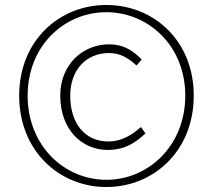

<svg xmlns="http://www.w3.org/2000/svg" viewBox="-20 -738 855 771"><path d="M407 13C597 13 758 -132 758 -354C758 -575 597 -718 407 -718C218 -718 57 -575 57 -354C57 -132 218 13 407 13ZM407 -16C238 -16 91 -153 91 -354C91 -554 238 -689 407 -689C576 -689 724 -554 724 -354C724 -153 576 -16 407 -16ZM412 -136C484 -136 524 -166 564 -202L546 -228C510 -196 469 -170 415 -170C322 -170 262 -241 262 -354C262 -458 327 -525 417 -525C462 -525 493 -507 528 -475L549 -499C514 -535 476 -560 418 -560C315 -560 222 -482 222 -354C222 -216 310 -136 412 -136Z"/></svg>

Font: Source Han Sans CN ExtraLight
Style: Regular
Weight: 250
Designer: Ryoko NISHIZUKA (kana & ideographs); Paul D. Hunt (Latin, Greek & Cyrillic); Wenlong ZHANG (bopomofo); Sandoll Communica
Foundry: Adobe Systems Incorporated
Version: Version 1.004;PS 1.004;hotconv 16.6.51;makeotf.lib2.5.65220